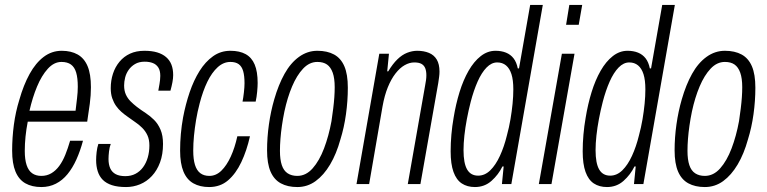

<svg xmlns="http://www.w3.org/2000/svg" viewBox="-20 -743 3094 775"><path d="M147 12Q109 12 82.5 -3Q56 -18 42.5 -50.5Q29 -83 29 -135Q29 -187 36 -239.5Q43 -292 58 -340Q75 -400 99.5 -444.5Q124 -489 156.5 -513.5Q189 -538 229 -538Q267 -538 293.5 -523Q320 -508 333.5 -476Q347 -444 347 -391Q347 -359 342.5 -324.5Q338 -290 332 -252H92Q86 -221 83 -191.5Q80 -162 80 -134Q80 -99 87.5 -76.5Q95 -54 110 -43.5Q125 -33 147 -33Q169 -33 187 -43.5Q205 -54 219 -73Q233 -92 243.5 -118Q254 -144 263 -175H315Q304 -134 288.5 -99.5Q273 -65 252.5 -40Q232 -15 205.5 -1.5Q179 12 147 12ZM99 -296H285Q288 -322 291 -346.5Q294 -371 294 -393Q294 -428 287.5 -450Q281 -472 266.5 -482.5Q252 -493 228 -493Q198 -493 173 -465.5Q148 -438 129.5 -393.5Q111 -349 99 -296Z M489 12Q455 12 432 4.5Q409 -3 395 -17Q381 -31 374.5 -51.5Q368 -72 368 -97Q368 -111 370 -129Q372 -147 377 -162H427Q422 -149 420 -131.5Q418 -114 418 -101Q418 -79 425 -63.5Q432 -48 447 -40Q462 -32 486 -32Q509 -32 527 -41.5Q545 -51 557.5 -68Q570 -85 576.5 -107.5Q583 -130 583 -156Q583 -180 575 -197Q567 -214 554 -227Q541 -240 526 -250Q511 -260 495 -272Q482 -281 470 -291.5Q458 -302 448.5 -315.5Q439 -329 433 -346.5Q427 -364 427 -387Q427 -418 436 -445.5Q445 -473 462.5 -494Q480 -515 505 -526.5Q530 -538 563 -538Q593 -538 614.5 -531.5Q636 -525 650.5 -512.5Q665 -500 672 -482Q679 -464 679 -440Q679 -427 676 -411Q673 -395 668 -377H619Q625 -409 626 -420Q627 -431 627 -437Q627 -458 619 -470.5Q611 -483 597 -488.5Q583 -494 564 -494Q541 -494 525 -484.5Q509 -475 499 -460.5Q489 -446 485 -429.5Q481 -413 481 -398Q481 -377 488 -361.5Q495 -346 507 -334Q519 -322 532 -312Q549 -299 567.5 -287Q586 -275 602 -259Q618 -243 628 -219.5Q638 -196 638 -162Q638 -120 626 -87.5Q614 -55 593 -32.5Q572 -10 545 1Q518 12 489 12Z M824 12Q787 12 760.5 -3Q734 -18 720.5 -50.5Q707 -83 707 -135Q707 -169 710 -202.5Q713 -236 719 -269Q729 -322 745.5 -370.5Q762 -419 785.5 -456.5Q809 -494 840 -516Q871 -538 910 -538Q947 -538 971.5 -524.5Q996 -511 1008 -482.5Q1020 -454 1020 -408Q1020 -394 1018 -372.5Q1016 -351 1012 -333H959Q962 -348 964.5 -370Q967 -392 967 -407Q967 -437 961.5 -456Q956 -475 943.5 -484Q931 -493 910 -493Q882 -493 858.5 -471.5Q835 -450 817 -413Q799 -376 786 -326Q777 -292 771.5 -259Q766 -226 763 -195Q760 -164 760 -135Q760 -100 767 -77.5Q774 -55 788.5 -44Q803 -33 825 -33Q852 -33 873.5 -54Q895 -75 911.5 -111Q928 -147 938 -193H989Q976 -135 954 -88.5Q932 -42 900.5 -15Q869 12 824 12Z M1180 12Q1141 12 1113.5 -3Q1086 -18 1072 -50.5Q1058 -83 1058 -136Q1058 -188 1065.5 -241Q1073 -294 1087 -342Q1104 -401 1128.5 -445Q1153 -489 1187 -513.5Q1221 -538 1261 -538Q1301 -538 1328.5 -523Q1356 -508 1370 -475.5Q1384 -443 1384 -389Q1384 -336 1376.5 -282Q1369 -228 1354 -180Q1338 -122 1312.5 -79Q1287 -36 1254 -12Q1221 12 1180 12ZM1180 -33Q1215 -33 1242 -63.5Q1269 -94 1288 -144Q1307 -194 1318 -254Q1322 -281 1325 -305Q1328 -329 1329.5 -350.5Q1331 -372 1331 -391Q1331 -427 1323 -449.5Q1315 -472 1300 -482.5Q1285 -493 1261 -493Q1229 -493 1203.5 -466Q1178 -439 1159 -394Q1140 -349 1128 -293Q1122 -264 1118 -236Q1114 -208 1112 -182.5Q1110 -157 1110 -134Q1110 -99 1117.5 -76.5Q1125 -54 1141 -43.5Q1157 -33 1180 -33Z M1419 0 1511 -526H1550L1543 -455H1547Q1565 -485 1584 -503.5Q1603 -522 1623.5 -530Q1644 -538 1664 -538Q1691 -538 1711.5 -529.5Q1732 -521 1743 -502.5Q1754 -484 1754 -454Q1754 -444 1752.5 -432.5Q1751 -421 1749 -408L1677 0H1626L1696 -398Q1698 -409 1699.5 -419Q1701 -429 1701 -439Q1701 -456 1696.5 -467.5Q1692 -479 1681.5 -485Q1671 -491 1652 -491Q1633 -491 1613.5 -480Q1594 -469 1576.5 -446.5Q1559 -424 1545.5 -391Q1532 -358 1524 -313L1470 0Z M1897 12Q1866 12 1844 -2.5Q1822 -17 1810.5 -49Q1799 -81 1799 -132Q1799 -165 1802 -199.5Q1805 -234 1811 -268Q1820 -323 1835 -371.5Q1850 -420 1871.5 -457.5Q1893 -495 1920.5 -516.5Q1948 -538 1980 -538Q2004 -538 2022.5 -530.5Q2041 -523 2053 -507.5Q2065 -492 2070 -467H2075L2120 -723H2171L2044 0H2006L2013 -71H2008Q1992 -38 1964 -13Q1936 12 1897 12ZM1910 -34Q1937 -34 1959 -55.5Q1981 -77 1998 -114Q2015 -151 2026 -196Q2035 -229 2040.5 -261.5Q2046 -294 2049 -324.5Q2052 -355 2052 -382Q2052 -420 2044.5 -443.5Q2037 -467 2022.5 -479Q2008 -491 1987 -491Q1964 -491 1944 -470.5Q1924 -450 1908 -414Q1892 -378 1880 -332Q1871 -297 1864.5 -262.5Q1858 -228 1854.5 -196Q1851 -164 1851 -137Q1851 -84 1865.5 -59Q1880 -34 1910 -34Z M2265 -643 2278 -723H2330L2316 -643ZM2155 0 2248 -526H2299L2206 0Z M2430 12Q2399 12 2377 -2.5Q2355 -17 2343.5 -49Q2332 -81 2332 -132Q2332 -165 2335 -199.5Q2338 -234 2344 -268Q2353 -323 2368 -371.5Q2383 -420 2404.5 -457.5Q2426 -495 2453.5 -516.5Q2481 -538 2513 -538Q2537 -538 2555.5 -530.5Q2574 -523 2586 -507.5Q2598 -492 2603 -467H2608L2653 -723H2704L2577 0H2539L2546 -71H2541Q2525 -38 2497 -13Q2469 12 2430 12ZM2443 -34Q2470 -34 2492 -55.5Q2514 -77 2531 -114Q2548 -151 2559 -196Q2568 -229 2573.5 -261.5Q2579 -294 2582 -324.5Q2585 -355 2585 -382Q2585 -420 2577.5 -443.5Q2570 -467 2555.5 -479Q2541 -491 2520 -491Q2497 -491 2477 -470.5Q2457 -450 2441 -414Q2425 -378 2413 -332Q2404 -297 2397.5 -262.5Q2391 -228 2387.5 -196Q2384 -164 2384 -137Q2384 -84 2398.5 -59Q2413 -34 2443 -34Z M2825 12Q2786 12 2758.5 -3Q2731 -18 2717 -50.5Q2703 -83 2703 -136Q2703 -188 2710.5 -241Q2718 -294 2732 -342Q2749 -401 2773.5 -445Q2798 -489 2832 -513.5Q2866 -538 2906 -538Q2946 -538 2973.5 -523Q3001 -508 3015 -475.5Q3029 -443 3029 -389Q3029 -336 3021.5 -282Q3014 -228 2999 -180Q2983 -122 2957.5 -79Q2932 -36 2899 -12Q2866 12 2825 12ZM2825 -33Q2860 -33 2887 -63.5Q2914 -94 2933 -144Q2952 -194 2963 -254Q2967 -281 2970 -305Q2973 -329 2974.5 -350.5Q2976 -372 2976 -391Q2976 -427 2968 -449.5Q2960 -472 2945 -482.5Q2930 -493 2906 -493Q2874 -493 2848.5 -466Q2823 -439 2804 -394Q2785 -349 2773 -293Q2767 -264 2763 -236Q2759 -208 2757 -182.5Q2755 -157 2755 -134Q2755 -99 2762.5 -76.5Q2770 -54 2786 -43.5Q2802 -33 2825 -33Z"/></svg>

Font: Archivo ExtraCondensed ExtraLight
Style: Italic
Weight: 250
Width: 2
Italic angle: -10°
Designer: Hector Gatti
Foundry: Omnibus-Type
Version: Version 2.001